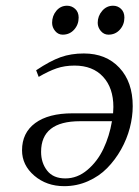

<svg xmlns="http://www.w3.org/2000/svg" viewBox="-20 -637 479 664"><path d="M56.2 -117.2Q56.2 -177.7 101.8 -211.4Q147.5 -245.1 231 -245.1H371.1Q372.1 -259.3 372.1 -267.1Q372.1 -333 336.4 -371.6Q300.8 -410.2 237.8 -410.2Q203.6 -410.2 175.8 -400.6Q147.9 -391.1 113.8 -371.1L105 -394Q153.3 -426.3 189.5 -439.2Q225.6 -452.1 270 -452.1Q346.7 -452.1 392.8 -402.8Q439 -353.5 439 -270Q439 -233.4 429 -194.8Q418.9 -156.2 398.7 -120.1Q378.4 -84 350.6 -55.7Q322.8 -27.3 284.2 -10.3Q245.6 6.8 202.1 6.8Q141.1 6.8 98.6 -29.5Q56.2 -65.9 56.2 -117.2ZM122.1 -111.8Q122.1 -73.7 143.1 -46.9Q164.1 -20 206.1 -20Q247.6 -20 282.2 -49.3Q316.9 -78.6 337.6 -122.3Q358.4 -166 367.2 -217.8H256.8Q122.1 -217.8 122.1 -111.8ZM160.2 -558.1Q160.2 -582 174.8 -599.6Q189.5 -617.2 211.9 -617.2Q228 -617.2 240 -606.2Q252 -595.2 252 -576.2Q252 -551.8 236.3 -534.4Q220.7 -517.1 196.8 -517.1Q181.2 -517.1 170.7 -529.8Q160.2 -542.5 160.2 -558.1ZM317.9 -558.1Q317.9 -581.5 333.3 -599.4Q348.6 -617.2 371.1 -617.2Q387.2 -617.2 398.7 -606.2Q410.2 -595.2 410.2 -576.2Q410.2 -551.8 394.5 -534.4Q378.9 -517.1 355 -517.1Q339.4 -517.1 328.6 -529.8Q317.9 -542.5 317.9 -558.1Z"/></svg>

Font: Dehuti
Style: Italic
Weight: 400
Version: Version 1.2